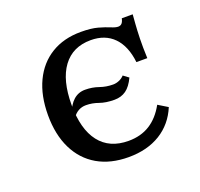

<svg xmlns="http://www.w3.org/2000/svg" viewBox="-86 -522 653 627"><g transform="rotate(-20 240.5 -208.0)"><path d="M261.3 11.3Q198.4 11.3 153.2 -14.9Q108.1 -41.1 83.9 -90.3Q59.7 -139.5 59.7 -207.3Q59.7 -275 83.1 -324.2Q106.5 -373.4 150 -400Q193.5 -426.6 253.2 -426.6Q288.7 -426.6 311.7 -420.2Q334.7 -413.7 350 -407.3Q365.3 -400.8 374.2 -400.8Q382.3 -400.8 387.1 -406Q391.9 -411.3 394.4 -422.6H432.3Q431.5 -410.5 429.8 -389.9Q428.2 -369.4 427.4 -340.3Q426.6 -311.3 428.2 -271.8H390.3Q383.9 -329 354 -359.7Q324.2 -390.3 274.2 -390.3Q211.3 -390.3 177.4 -344.4Q143.5 -298.4 143.5 -212.9Q143.5 -128.2 178.2 -83.5Q212.9 -38.7 279 -38.7Q321.8 -38.7 353.2 -58.5Q384.7 -78.2 406.5 -117.7L439.5 -97.6Q417.7 -45.2 371.8 -16.9Q325.8 11.3 261.3 11.3ZM141.1 -171 134.7 -186.3Q144.4 -214.5 161.3 -229.4Q178.2 -244.4 201.6 -244.4Q226.6 -244.4 248.4 -236.7Q270.2 -229 294.4 -229Q304.8 -229 315.3 -233.5Q325.8 -237.9 333.1 -246L351.6 -232.3Q338.7 -204.8 321.8 -192.7Q304.8 -180.6 281.5 -180.6Q251.6 -180.6 230.2 -188.3Q208.9 -196 187.1 -196Q172.6 -196 160.9 -189.5Q149.2 -183.1 141.1 -171Z"/></g></svg>

Font: Playfair 9pt
Style: Regular
Weight: 400
Designer: Claus Eggers Sørensen
Foundry: Claus Eggers Sørensen
Version: Version 2.203